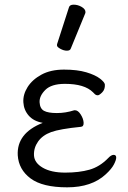

<svg xmlns="http://www.w3.org/2000/svg" viewBox="-20 -784 550 822"><path d="M275 -752Q278 -764 295.5 -764Q313 -764 329.5 -754.5Q346 -745 346 -732Q346 -729 345 -727L283 -576Q280 -567 266.5 -567Q253 -567 238.5 -575Q224 -583 224 -589.5Q224 -596 225 -597ZM298 -312H301Q314 -312 325.5 -294Q337 -276 338 -259Q339 -242 326 -241Q236 -232 199 -218.5Q162 -205 143 -178Q124 -151 125.5 -119Q127 -87 163 -66Q199 -45 259 -45Q319 -45 363 -57.5Q407 -70 443 -107Q456 -121 466.5 -121Q477 -121 477.5 -110.5Q478 -100 468 -80.5Q458 -61 433 -38Q373 18 267.5 18Q162 18 111 -20Q60 -58 56 -119Q51 -214 163 -258Q124 -265 103 -289Q82 -313 80 -346Q78 -379 98 -411Q118 -443 157.5 -464.5Q197 -486 254 -486Q311 -486 349.5 -474.5Q388 -463 408 -447.5Q428 -432 429 -422Q430 -401 417.5 -388.5Q405 -376 398.5 -376Q392 -376 387 -380L378 -389Q342 -425 258 -425Q200 -425 174 -399Q148 -373 149.5 -346Q151 -319 168.5 -309.5Q186 -300 223.5 -300Q261 -300 298 -312Z"/></svg>

Font: QiushuiShotai
Style: Regular
Weight: 600
Designer: Fontworks Inc.
Foundry: Fontworks Inc.
Version: Version 1.250